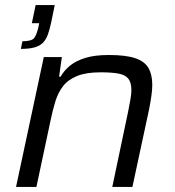

<svg xmlns="http://www.w3.org/2000/svg" viewBox="-20 -734 689 754"><path d="M62 -542 68 -572Q104 -572 114 -584.5Q124 -597 131 -628L134 -643H105L120 -714H195L181 -646Q175 -618 168 -598.5Q161 -579 149 -566.5Q137 -554 116 -548Q95 -542 62 -542ZM43 0 152 -510H223L212 -433H218Q233 -459 256.5 -477.5Q280 -496 316.5 -507Q353 -518 408 -518Q474 -518 511 -505.5Q548 -493 563 -467Q578 -441 578 -400Q578 -382 574.5 -357.5Q571 -333 566 -307L500 0H421L483 -295Q488 -319 492 -342Q496 -365 496 -380Q496 -410 484 -425Q472 -440 445.5 -445Q419 -450 375 -450Q318 -450 282.5 -435.5Q247 -421 227.5 -395.5Q208 -370 197.5 -336Q187 -302 179 -263L123 0Z"/></svg>

Font: Saira SemiExpanded
Style: Italic
Weight: 400
Width: 6
Italic angle: -12°
Designer: Hector Gatti with collaboration of the Omnibus-Type team
Foundry: Omnibus-Type
Version: Version 1.101